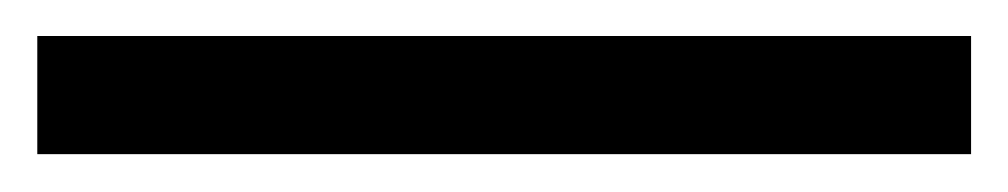

<svg xmlns="http://www.w3.org/2000/svg" viewBox="-27 63 546 104"><path d="M-6.8 82.5H499V146.5H-6.8Z"/></svg>

Font: Isar CAT
Style: Regular
Weight: 400
Designer: Digitized by Peter Wiegel
Foundry: CAT-Fonts, Peter Wiegel
Version: Version 1.000; ttfautohint (v1.3)